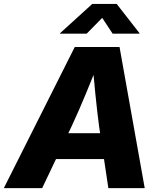

<svg xmlns="http://www.w3.org/2000/svg" viewBox="-48 -970 827 990"><path d="M-28.3 0 337.4 -727.5H568.4L698.2 0H510.7L462.9 -318.8Q452.6 -397.5 443.8 -484.6Q435.1 -571.8 427.2 -668H468.8Q430.2 -572.8 394.3 -485.6Q358.4 -398.4 321.3 -318.8L169.4 0ZM163.6 -149.9 185.5 -283.2H578.1L556.2 -149.9ZM398.9 -796.4H261.2L261.7 -798.8L427.7 -949.7H553.7L671.4 -798.8L670.9 -796.4H532.7L479 -877.9Z"/></svg>

Font: Inter 20pt ExtraBold
Style: Italic
Weight: 800
Italic angle: -9.3988°
Version: Version 4.001;git-66647c0bb